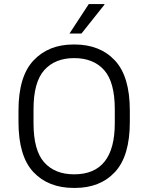

<svg xmlns="http://www.w3.org/2000/svg" viewBox="-20 -915 730 945"><path d="M71 -315V-371Q71 -539 145 -617.5Q219 -696 341 -696H347Q472 -696 545.5 -617.5Q619 -539 619 -371V-315Q619 -147 546 -68.5Q473 10 349 10H343Q218 10 144.5 -68Q71 -146 71 -315ZM545 -309V-377Q545 -511 492.5 -570Q440 -629 345 -629Q251 -629 198 -570Q145 -511 145 -377V-309Q145 -175 197.5 -116Q250 -57 345 -57Q545 -57 545 -309ZM494 -895V-892L381 -750H322L417 -895Z"/></svg>

Font: Chivo Light
Style: Regular
Weight: 300
Designer: Hector Gatti
Foundry: Omnibus-Type
Version: Version 1.007